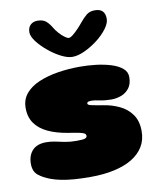

<svg xmlns="http://www.w3.org/2000/svg" viewBox="-87 -839 771 930"><g transform="rotate(-10 298.0 -374.0)"><path d="M283.5 21.5Q238.5 21.5 203.2 18.8Q168 16 140.2 10.5Q112.5 5 89.5 -3.5Q54.5 -16.5 31.8 -35Q9 -53.5 9 -91Q9 -132 32 -156.8Q55 -181.5 100 -181.5Q123 -181.5 144.5 -176.8Q166 -172 190.5 -167.2Q215 -162.5 246 -162.5Q263 -162.5 274.5 -163.5Q286 -164.5 292 -168Q298 -171.5 298 -178Q298 -185.5 292.2 -189.8Q286.5 -194 268.5 -198Q250.5 -202 214 -207.5Q157.5 -216.5 116.5 -235.5Q75.5 -254.5 53.2 -285.5Q31 -316.5 31 -361.5Q31 -403.5 55.5 -432.5Q80 -461.5 122 -479.2Q164 -497 216.2 -505.2Q268.5 -513.5 324 -513.5Q363 -513.5 403 -508.8Q443 -504 476.8 -493.5Q510.5 -483 531 -465.8Q551.5 -448.5 551.5 -423Q551.5 -389 535.8 -368.5Q520 -348 496.2 -339.2Q472.5 -330.5 448 -330.5Q417.5 -330.5 391.2 -336Q365 -341.5 352 -341.5Q344 -341.5 338.8 -340.5Q333.5 -339.5 331.2 -337.2Q329 -335 329 -331Q329 -324.5 345 -320.8Q361 -317 403.5 -310Q446.5 -303.5 483.2 -285.8Q520 -268 542.5 -236Q565 -204 565 -154.5Q565 -111 545 -78.2Q525 -45.5 488 -23.2Q451 -1 399.2 10.2Q347.5 21.5 283.5 21.5ZM298 -566.5Q274 -566.5 242.2 -582.8Q210.5 -599 181 -623.8Q151.5 -648.5 132 -674.2Q112.5 -700 112.5 -719.5Q112.5 -743 125.8 -755.8Q139 -768.5 160.5 -768.5Q188 -768.5 203 -755.2Q218 -742 230 -721Q237.5 -708 250.2 -693.8Q263 -679.5 276 -669.8Q289 -660 296.5 -660Q304.5 -660 317.8 -670.8Q331 -681.5 345 -696.2Q359 -711 369 -723.5Q385 -743 401 -756.5Q417 -770 443 -770Q493 -770 493 -719.5Q493 -698 473.2 -671.5Q453.5 -645 422.8 -621.2Q392 -597.5 358.5 -582Q325 -566.5 298 -566.5Z"/></g></svg>

Font: Gluten Black
Style: Regular
Weight: 900
Designer: Tyler Finck
Foundry: Etcetera Type Company
Version: Version 1.300